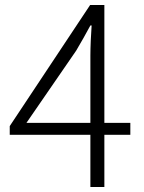

<svg xmlns="http://www.w3.org/2000/svg" viewBox="-20 -749 575 769"><path d="M342 0V-526Q342 -551 343.5 -586.5Q345 -622 347 -647H342Q329 -623 314.5 -597Q300 -571 285 -546L86 -257H502V-209H19V-244L341 -729H398V0Z"/></svg>

Font: Noto Sans HK Thin Light
Style: Regular
Weight: 300
Version: Version 2.004-H2;hotconv 1.0.118;makeotfexe 2.5.65603